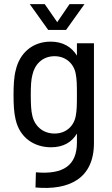

<svg xmlns="http://www.w3.org/2000/svg" viewBox="-20 -718 547 936"><path d="M229 0C290 0 331 -26 355 -67V-23C355 88 289 134 155 122L153 196C318 211 438 152 438 -21V-507H355V-447C329 -489 287 -515 227 -515C138 -515 76 -459 57 -377C48 -344 46 -300 46 -255C46 -211 48 -168 56 -136C76 -46 147 0 229 0ZM125 -698 215 -572H302L392 -698H319L259 -610L198 -698ZM130 -255C130 -301 132 -331 138 -353C149 -404 187 -444 246 -444C304 -444 343 -404 350 -353C354 -330 355 -311 355 -255C355 -199 354 -180 350 -157C343 -108 306 -67 246 -67C187 -67 147 -106 137 -157C132 -177 130 -209 130 -255Z"/></svg>

Font: Vanilla Cream Book
Style: Regular
Weight: 400
Designer: Jeremy Tribby, Jinavaṁso
Foundry: Tribby Type
Version: Version 1.422;Glyphs 3.1.2 (3151)